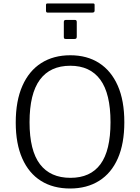

<svg xmlns="http://www.w3.org/2000/svg" viewBox="-20 -1068 802 1098"><path d="M381 10Q284 10 214.5 -33.5Q145 -77 107.5 -161.5Q70 -246 70 -367Q70 -491 108 -577Q146 -663 216 -707.5Q286 -752 382 -752Q478 -752 547 -707.5Q616 -663 653.5 -578Q691 -493 691 -369Q691 -247 654 -162.5Q617 -78 547 -34Q477 10 381 10ZM383 -51Q497 -51 554.5 -129Q612 -207 612 -369Q612 -533 553.5 -612.5Q495 -692 382 -692Q267 -692 208 -612Q149 -532 149 -369Q149 -207 208.5 -129Q268 -51 383 -51ZM419 -942V-859Q419 -851 416 -848Q413 -845 404 -845H358Q350 -845 347.5 -847.5Q345 -850 345 -857V-942Q345 -954 356 -954H409Q419 -954 419 -942ZM521 -1040V-1007Q521 -996 508 -996H252Q247 -996 245 -999Q243 -1002 243 -1007V-1039Q243 -1048 250 -1048H514Q521 -1048 521 -1040Z"/></svg>

Font: Libre Franklin Light
Style: Regular
Weight: 300
Designer: Pablo Impallari, Rodrigo Fuenzalida, Nhung Nguyen
Foundry: Impallari Type
Version: Version 3.000